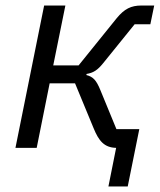

<svg xmlns="http://www.w3.org/2000/svg" viewBox="-20 -536 579 696"><path d="M373 140H443L485 -68H402L344 -209C329 -246 317 -258 293 -264L294 -268C318 -272 333 -281 354 -307L468 -448H525L539 -516H493C455 -516 431 -504 403 -470L265 -299H173L217 -516H140L36 0H113L160 -234H252L319 -72C338 -25 358 -1 401 0Z"/></svg>

Font: LVC Sans
Style: Italic
Weight: 400
Italic angle: -11.31°
Designer: Mike Abbink, Paul van der Laan, Pieter van Rosmalen
Foundry: Bold Monday
Version: Version 3.0